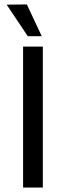

<svg xmlns="http://www.w3.org/2000/svg" viewBox="-20 -845 296 865"><path d="M10 -824 101 -825 168 -682H105ZM173 0H84V-635H173Z"/></svg>

Font: Gemunu Libre Medium
Style: Regular
Weight: 500
Designer: Puspanada Ekanayake, Sola Matas, Pathum Egodawatta, Kosala Senevirathne
Foundry: mooniak
Version: Version 1.100